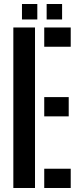

<svg xmlns="http://www.w3.org/2000/svg" viewBox="-20 -937 394 957"><path d="M46.5 0V-800H154.5V0ZM200.5 -704V-800H332.5V-704ZM200.5 -357V-453H322.5V-357ZM200.5 0V-96H332.5V0ZM212.5 -840V-917H289.5V-840ZM89.5 -840V-917H166V-840Z"/></svg>

Font: Big Shoulders Stencil Display
Style: Bold
Weight: 700
Designer: Patric King
Foundry: XO Type Co
Version: Version 1.000